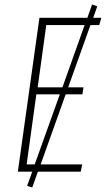

<svg xmlns="http://www.w3.org/2000/svg" viewBox="-20 -761 469 851"><path d="M419.9 -649.9H380.9L282.2 -374H350.1L345.2 -342.8H271L160.2 -32.2H344.2L337.9 0H147.9L123 69.8L100.1 63L123 0H59.1L154.8 -682.1H367.2L388.2 -741.2L411.1 -732.9L393.1 -682.1H429.2ZM256.8 -374 355 -649.9H185.1L147 -374ZM133.8 -32.2 245.1 -342.8H141.1L98.1 -32.2Z"/></svg>

Font: Fira Sans Compressed UltraLight
Style: Italic
Weight: 200
Width: 3
Italic angle: -8°
Designer: Carrois Corporate & Edenspiekermann AG
Foundry: Carrois Corporate GbR & Edenspiekermann AG
Version: Version 4.203;PS 004.203;hotconv 1.0.88;makeotf.lib2.5.64775